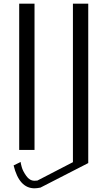

<svg xmlns="http://www.w3.org/2000/svg" viewBox="-20 -812 602 1040"><path d="M167 -792V0H84V-792ZM458 -792V71.3L199.2 204.1Q179.7 208 167 208Q84 208 53.7 84Q89.8 66.4 91.8 65.4Q91.8 71.3 97.7 92.8Q103.5 114.3 122.1 140.6Q140.6 167 167 167Q177.7 167 182.6 166L375 66.4V-792Z"/></svg>

Font: wanta
Style: Medium
Weight: 500
Version: Version 0.91